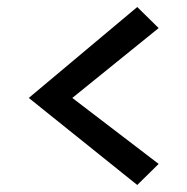

<svg xmlns="http://www.w3.org/2000/svg" viewBox="-20 -591 533 547"><path d="M432 -124 371 -64 62 -312 371 -571 432 -511 186 -312Z"/></svg>

Font: Iceberg
Style: Regular
Weight: 400
Designer: Victor Kharyk
Foundry: Cyreal (www.cyreal.org)
Version: Version 1.002